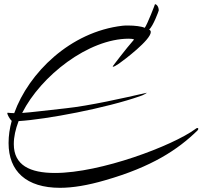

<svg xmlns="http://www.w3.org/2000/svg" viewBox="-20 -776 968 918"><path d="M267 122C328 122 400 110 482 86C706 22 831 -61 924 -152C927 -155 928 -157 928 -160C928 -163 927 -164 924 -164C921 -164 917 -162 914 -159C805 -79 461 51 243 51C123 51 46 14 46 -87C46 -122 54 -158 69 -197C201 -205 488 -259 652 -317C663 -320 682 -331 682 -332H679C575 -308 407 -270 293 -258C190 -247 133 -239 86 -236C176 -414 403 -591 596 -591C607 -591 616 -590 621 -587C582 -543 518 -458 519 -459C519 -458 520 -457 521 -457C525 -457 534 -462 549 -472C572 -488 701 -585 701 -623C701 -628 698 -632 693 -635C712 -650 739 -724 739 -726C739 -745 728 -756 721 -756C722 -757 684 -658 672 -643C657 -650 624 -654 593 -654C584 -654 574 -654 566 -653C315 -624 117 -427 48 -235C37 -235 28 -236 17 -237C16 -237 15 -236 15 -235C15 -227 27 -206 36 -198C26 -162 21 -127 21 -92C21 43 106 122 267 122Z"/></svg>

Font: Comforter
Style: Regular
Weight: 400
Designer: Robert E. Leuschke
Foundry: Robert E. Leuschke
Version: Version 1.013; ttfautohint (v1.8.3)